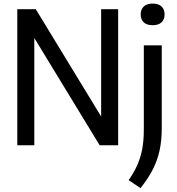

<svg xmlns="http://www.w3.org/2000/svg" viewBox="-20 -790 965 1044"><path d="M74 0V-740H174.5L530 -156.5V-740H622.5V0H522L166.5 -583.5V0ZM744 233 679.5 189.5Q709.5 146.5 727.5 105.2Q745.5 64 753.8 18Q762 -28 762 -85.5V-543.5H859.5V-91.5Q859.5 -26 847.8 28Q836 82 810.8 131.5Q785.5 181 744 233ZM810 -653Q778 -653 761.5 -668.5Q745 -684 745 -711.5Q745 -738.5 761.5 -754.5Q778 -770.5 810 -770.5Q842 -770.5 858.5 -754.5Q875 -738.5 875 -711.5Q875 -684 858.5 -668.5Q842 -653 810 -653Z"/></svg>

Font: Encode Sans Semi Condensed Medium
Style: Regular
Weight: 500
Width: 4
Designer: Multiple Designers
Foundry: Impallari Type
Version: Version 3.000; ttfautohint (v1.8.3) -l 8 -r 50 -G 200 -x 14 